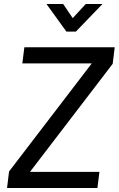

<svg xmlns="http://www.w3.org/2000/svg" viewBox="-20 -935 590 954"><path d="M15 -1 25 -83 436 -620H91L101 -700H550L540 -618L129 -81H474L464 -1ZM310 -778 211 -915H294L365 -810H309L406 -915H489L357 -778Z"/></svg>

Font: Inclusive Sans
Style: Italic
Weight: 400
Italic angle: -7°
Designer: Olivia King
Foundry: Olivia King
Version: Version 2.004